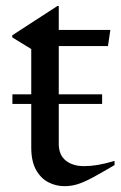

<svg xmlns="http://www.w3.org/2000/svg" viewBox="-20 -612 404 642"><path d="M176.5 -131Q176.5 -94 199.8 -75.2Q223 -56.5 261 -56.5Q283 -56.5 307 -60.5Q331 -64.5 363 -74V-60Q316.5 -32.5 287.8 -17.2Q259 -2 238.5 4.2Q218 10.5 195.5 10.5Q167 10.5 141.8 -2.5Q116.5 -15.5 100.5 -44Q84.5 -72.5 84.5 -119V-264.5H21.5V-296.5H84.5V-448L21 -487V-494L172 -592H176.5V-512H349L341 -458H176.5V-296.5H321.5V-264.5H176.5Z"/></svg>

Font: Newsreader Display
Style: Regular
Weight: 400
Designer: Hugues Gentile
Foundry: Production Type
Version: Version 1.001